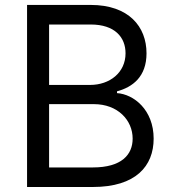

<svg xmlns="http://www.w3.org/2000/svg" viewBox="-20 -747 691 767"><path d="M88.1 0H350.9C522.7 0 593.8 -83.8 593.8 -193.2C593.8 -308.2 514.2 -370.7 447.4 -375V-382.1C509.9 -399.1 565.3 -440.3 565.3 -534.1C565.3 -640.6 494.3 -727.3 342.3 -727.3H88.1ZM176.1 -78.1V-331H355.1C450.3 -331 509.9 -267 509.9 -193.2C509.9 -129.3 465.9 -78.1 350.9 -78.1ZM176.1 -407.7V-649.1H342.3C438.9 -649.1 481.5 -598 481.5 -534.1C481.5 -457.4 419 -407.7 339.5 -407.7Z"/></svg>

Font: Karasuma Gothic
Style: Regular
Weight: 400
Designer: Rasmus Andersson, Ryoko Nishizuka
Foundry: Genbu
Version: Version 1.00